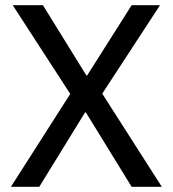

<svg xmlns="http://www.w3.org/2000/svg" viewBox="-20 -718 664 738"><path d="M602 0H486L310 -286H307L131 0H22L250 -357L29 -698H145L312 -428H315L486 -698H595L373 -358Z"/></svg>

Font: IBM Plex Sans KR Text
Style: Regular
Weight: 450
Designer: Mike Abbink; Paul van der Laan; Pieter van Rosmalen; Wujin Sim; Chorong Kim; Dohee Lee;
Foundry: Sandoll Inc.
Version: Version 1.001